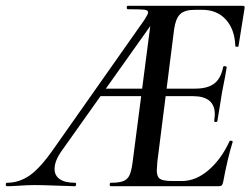

<svg xmlns="http://www.w3.org/2000/svg" viewBox="-81 -645 872 665"><path d="M-56 -12Q-15 -12 22 -37.5Q59 -63 108 -134L419 -576Q432 -596 432 -602Q432 -610 418.5 -611.5Q405 -613 362 -613Q358 -613 358 -619Q358 -625 362 -625H759Q764 -625 765.5 -623Q767 -621 766 -616L745 -485Q744 -482 738.5 -483Q733 -484 734 -486Q732 -543 701.5 -577Q671 -611 619 -611H594Q558 -611 542.5 -595.5Q527 -580 522 -543L464 -85Q462 -61 462 -55Q462 -33 473 -25.5Q484 -18 517 -18H549Q597 -18 641 -55.5Q685 -93 714 -156Q715 -159 720.5 -157.5Q726 -156 725 -154Q707 -96 692 -15Q690 -6 687 -3Q684 0 676 0H303Q299 0 299 -6Q299 -12 303 -12Q331 -12 345.5 -17.5Q360 -23 367 -37Q374 -51 378 -81L447 -613L473 -602L133 -123Q108 -88 108 -60Q108 -37 126 -24.5Q144 -12 179 -12Q183 -12 182.5 -6Q182 0 179 0Q163 0 117 -2Q65 -4 40 -4Q17 -4 -13 -2Q-39 0 -56 0Q-61 0 -61 -6Q-61 -12 -56 -12ZM282 -338H467L469 -312H263ZM661 -227Q663 -243 663 -249Q663 -312 587 -312H438L442 -338H594Q638 -338 661 -355.5Q684 -373 692 -413Q692 -416 698 -416Q700 -416 702.5 -414.5Q705 -413 704 -411Q701 -390 688 -325Q686 -313 681 -281Q679 -271 677 -257Q675 -243 672 -226Q671 -222 665.5 -222.5Q660 -223 661 -227Z"/></svg>

Font: Cormorant Infant SemiBold
Style: Italic
Weight: 600
Italic angle: -10°
Designer: Christian Thalmann (Catharsis Fonts)
Foundry: Catharsis Fonts
Version: Version 4.000